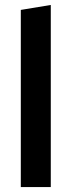

<svg xmlns="http://www.w3.org/2000/svg" viewBox="-20 -755 290 775"><path d="M64 0V-715L185 -735V0Z"/></svg>

Font: Radio Canada Condensed SemiBold
Style: Regular
Weight: 600
Width: 3
Designer: Charles Daoud, Etienne Aubert Bonn, Alexandre Saumier Demers, Jacques Le Bailly
Foundry: Radio-Canada
Version: Version 2.104; ttfautohint (v1.8.4.7-5d5b);gftools[0.9.28.de